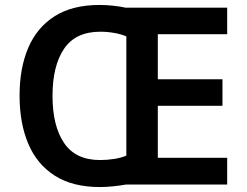

<svg xmlns="http://www.w3.org/2000/svg" viewBox="-20 -745 996 775"><path d="M382 -725Q408 -725 436.5 -722Q465 -719 487 -714H897V-607H617V-425H878V-318H617V-108H897V0H488Q466 4 437 7Q408 10 383 10Q273 10 201 -36Q129 -82 94 -165Q59 -248 59 -359Q59 -470 94 -552Q129 -634 200.5 -679.5Q272 -725 382 -725ZM385 -617Q285 -617 238.5 -548Q192 -479 192 -358Q192 -237 238.5 -168Q285 -99 384 -99Q412 -99 441 -103.5Q470 -108 490 -117V-598Q470 -607 441.5 -612Q413 -617 385 -617Z"/></svg>

Font: Noto Sans Gujarati SemiBold
Style: Regular
Weight: 600
Designer: Jelle Bosma - Monotype Design Team, Universal Thirst
Foundry: Monotype Imaging Inc.
Version: Version 2.106; ttfautohint (v1.8.4.7-5d5b)